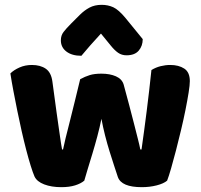

<svg xmlns="http://www.w3.org/2000/svg" viewBox="-20 -765 831 795"><path d="M400 -273Q393 -238 383 -200.5Q373 -163 362.5 -128.5Q352 -94 343 -64.5Q334 -35 329 -17Q315 -5 291 2.5Q267 10 234 10Q193 10 163 -1.5Q133 -13 123 -34Q116 -50 107 -79Q98 -108 88.5 -144.5Q79 -181 69.5 -223Q60 -265 51.5 -307Q43 -349 35.5 -388.5Q28 -428 23 -461Q37 -475 60.5 -485.5Q84 -496 112 -496Q147 -496 169.5 -480.5Q192 -465 197 -427Q207 -351 214 -301.5Q221 -252 225.5 -220.5Q230 -189 232.5 -172.5Q235 -156 237 -146H241Q244 -162 251.5 -192.5Q259 -223 269 -262Q279 -301 290 -346.5Q301 -392 312 -437Q332 -448 351.5 -454Q371 -460 400 -460Q435 -460 460 -449Q485 -438 492 -415Q504 -371 515 -329.5Q526 -288 535 -252.5Q544 -217 551 -189.5Q558 -162 561 -146H566Q577 -223 587.5 -306Q598 -389 607 -475Q625 -486 645 -491Q665 -496 685 -496Q720 -496 743 -481Q766 -466 766 -429Q766 -413 761 -381.5Q756 -350 748 -310Q740 -270 729.5 -226Q719 -182 708.5 -141.5Q698 -101 688.5 -68Q679 -35 672 -17Q658 -5 629 2.5Q600 10 567 10Q483 10 468 -32Q462 -50 453 -77.5Q444 -105 434 -137Q424 -169 415 -204.5Q406 -240 400 -273ZM398 -626Q385 -611 374.5 -600Q364 -589 355 -578.5Q346 -568 337 -557.5Q328 -547 317 -534Q278 -534 255 -551.5Q232 -569 232 -598Q232 -618 243 -632.5Q254 -647 276 -669L310 -703Q329 -722 350.5 -733.5Q372 -745 401 -745Q427 -745 449 -735Q471 -725 500 -690L571 -603Q571 -575 554.5 -555.5Q538 -536 504 -536Q484 -536 469 -546.5Q454 -557 438 -577Z"/></svg>

Font: Baloo Thambi 2 ExtraBold
Style: Regular
Weight: 800
Designer: Aadarsh Rajan and Ek Type
Foundry: Ek Type
Version: Version 1.640;hotconv 1.0.111;makeotfexe 2.5.65597; ttfautoh